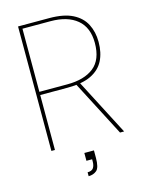

<svg xmlns="http://www.w3.org/2000/svg" viewBox="-130 -779 796 1043"><g transform="rotate(-15 268.0 -257.5)"><path d="M76 0V-700H251Q333 -700 382.5 -675Q432 -650 454.5 -606Q477 -562 477 -506Q477 -445 454.5 -401Q432 -357 382.5 -333Q333 -309 251 -309H96V0ZM462 0 295 -322H318L485 0ZM96 -327H253Q349 -327 402.5 -369.5Q456 -412 456 -506Q456 -593 402.5 -637.5Q349 -682 253 -682H96ZM236 185V163Q260 163 269 149.5Q278 136 278 113V101H246V57H300Q300 69 300 80Q300 91 300 99Q300 154 281.5 169.5Q263 185 236 185Z"/></g></svg>

Font: DM Sans 24pt Thin
Style: Regular
Weight: 250
Designer: Colophon Foundry, Jonny Pinhorn
Foundry: Colophon Foundry
Version: Version 4.004;gftools[0.9.30]